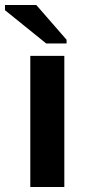

<svg xmlns="http://www.w3.org/2000/svg" viewBox="-51 -753 349 773"><path d="M208 0H71V-528H208ZM217 -578H135L-31 -712V-733H95L217 -593Z"/></svg>

Font: Libra Sans
Style: Bold
Weight: 700
Foundry: Context Ltd
Version: Version 1.000